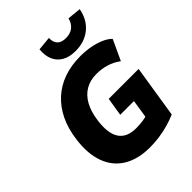

<svg xmlns="http://www.w3.org/2000/svg" viewBox="-262 -1078 1226 1226"><g transform="rotate(-45 351.5 -464.5)"><path d="M365 11Q256 11 184 -33Q112 -77 82 -159.5Q52 -242 67 -356Q78 -443 110 -509.5Q142 -576 193 -622.5Q244 -669 311.5 -692.5Q379 -716 461 -716Q509 -716 551 -708Q593 -700 628 -685Q663 -670 685 -648L621 -510Q583 -538 541 -550.5Q499 -563 453 -563Q396 -563 354 -538.5Q312 -514 285.5 -466.5Q259 -419 249 -347Q235 -241 270 -189.5Q305 -138 388 -138Q422 -138 454 -143Q486 -148 519 -159L474 -103L500 -271H376L396 -395H666L610 -40Q574 -24 533 -12.5Q492 -1 449 5Q406 11 365 11ZM463 -760Q409 -760 372.5 -780.5Q336 -801 319 -839Q302 -877 307 -931L401 -940Q399 -903 418 -882.5Q437 -862 478 -862Q518 -862 543.5 -882.5Q569 -903 578 -940L670 -931Q655 -850 599.5 -805Q544 -760 463 -760Z"/></g></svg>

Font: Nunito Sans 10pt SemiCondensed Black
Style: Italic
Weight: 900
Width: 4
Italic angle: -9°
Designer: Vernon Adams
Foundry: Vernon Adams
Version: Version 3.101;gftools[0.9.27]